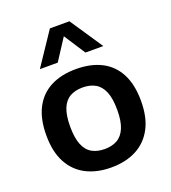

<svg xmlns="http://www.w3.org/2000/svg" viewBox="-147 -917 923 1035"><g transform="rotate(-20 315.0 -399.0)"><path d="M314.5 10Q232.5 10 171.5 -21.2Q110.5 -52.5 76.8 -115Q43 -177.5 43 -272Q43 -366.5 75.8 -429Q108.5 -491.5 169.5 -522.8Q230.5 -554 314.5 -554Q399.5 -554 460.2 -523Q521 -492 553.8 -429.5Q586.5 -367 586.5 -272.5Q586.5 -178.5 552.8 -115.8Q519 -53 458 -21.5Q397 10 314.5 10ZM314.5 -95.5Q357 -95.5 387 -112.5Q417 -129.5 433.2 -168.2Q449.5 -207 449.5 -271.5Q449.5 -337 433.2 -375.8Q417 -414.5 386.8 -431.5Q356.5 -448.5 314.5 -448.5Q272.5 -448.5 242.2 -431.8Q212 -415 196 -376.5Q180 -338 180 -273Q180 -207.5 196 -168.5Q212 -129.5 242.2 -112.5Q272.5 -95.5 314.5 -95.5ZM132.5 -620 258.5 -808H370.5L496.5 -620H394L302.5 -761H326.5L235 -620Z"/></g></svg>

Font: Encode Sans SemiExpanded SemiBold
Style: Regular
Weight: 600
Width: 6
Designer: Multiple Designers
Foundry: Impallari Type
Version: Version 3.002